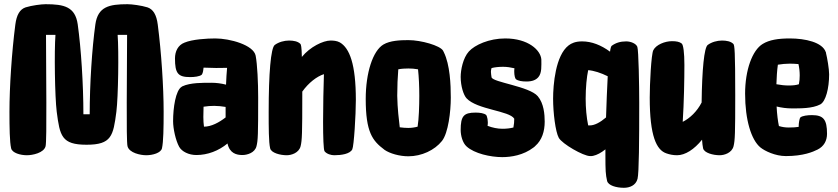

<svg xmlns="http://www.w3.org/2000/svg" viewBox="-20 -728 3987 914"><path d="M731 -611C725 -658 709 -684 682 -693C653 -702 608 -708 587 -708C499 -708 446 -696 434 -612C418 -498 407 -327 407 -184H377C377 -327 366 -498 350 -612C338 -696 285 -708 197 -708C176 -708 131 -702 102 -693C75 -684 59 -658 53 -611C36 -480 25 -314 25 -196C25 -121 26 -52 33 -22C38 0 77 11 108 11C135 11 189 0 197 -32C204 -60 199 -383 199 -562H244C238 -484 241 -268 250 -196C265 -81 273 -39 392 -39C511 -39 519 -81 534 -196C543 -268 546 -484 540 -562H585C585 -383 580 -60 587 -32C595 0 649 11 676 11C707 11 746 0 751 -22C758 -52 759 -121 759 -196C759 -314 748 -480 731 -611Z M1197 -463C1187 -514 1074 -545 1005 -545C965 -545 896 -541 858 -525C827 -513 813 -483 813 -450C813 -379 827 -361 885 -361C906 -361 930 -364 940 -372C943 -375 947 -385 948 -398C948 -401 949 -404 949 -406C991 -404 1029 -404 1061 -405C1059 -382 1057 -355 1056 -325C1033 -331 1009 -334 987 -334C947 -334 886 -335 848 -317L845 -315C816 -298 804 -215 804 -151C804 -116 816 -60 833 -29C846 -6 879 10 915 10C968 10 1021 -10 1063 -45C1073 2 1106 10 1134 10C1156 10 1193 0 1201 -32C1208 -60 1209 -85 1209 -264C1209 -334 1205 -422 1197 -463ZM1000 -224C1018 -224 1035 -222 1054 -219C1054 -211 1054 -204 1054 -196V-169C1023 -145 986 -125 951 -125C949 -139 948 -155 948 -171C948 -191 949 -207 949 -220C967 -223 984 -224 1000 -224Z M1598 -526C1584 -534 1566 -535 1554 -535C1518 -535 1456 -505 1417 -457C1416 -505 1413 -516 1410 -519C1398 -531 1378 -535 1356 -535C1333 -535 1307 -528 1288 -514C1269 -500 1259 -377 1259 -196C1259 -121 1259 -52 1266 -22C1271 0 1314 11 1345 11C1367 11 1403 0 1411 -32C1418 -60 1419 -95 1419 -274V-292C1449 -334 1488 -364 1522 -375C1520 -314 1518 -224 1518 -149C1518 -75 1520 -15 1525 -8C1535 5 1556 11 1571 11C1605 11 1646 5 1657 -17C1665 -33 1674 -182 1674 -252C1674 -423 1644 -499 1598 -526Z M2126 -263C2126 -326 2122 -420 2093 -479C2092 -482 2090 -484 2089 -487C2075 -511 1985 -537 1924 -537C1885 -537 1837 -535 1805 -516C1805 -516 1805 -516 1805 -516C1755 -486 1721 -382 1721 -257C1721 -99 1753 -58 1809 -16L1810 -15C1836 3 1882 16 1924 16C1987 16 2049 -13 2084 -57C2114 -95 2126 -197 2126 -263ZM1883 -122C1879 -155 1872 -212 1871 -272C1871 -317 1873 -361 1876 -398C1891 -401 1908 -402 1924 -402C1938 -402 1954 -401 1970 -398C1974 -361 1976 -317 1976 -272C1976 -225 1974 -161 1968 -125C1953 -121 1938 -119 1924 -119C1912 -119 1898 -120 1883 -122Z M2573 -149C2573 -183 2569 -236 2540 -270C2500 -317 2326 -336 2320 -360C2319 -364 2317 -382 2317 -386C2317 -392 2318 -398 2320 -404C2336 -408 2354 -410 2375 -410C2394 -410 2412 -407 2429 -403C2428 -398 2428 -392 2428 -386C2428 -370 2432 -354 2436 -351C2446 -343 2465 -340 2486 -340C2515 -340 2532 -348 2543 -361C2560 -381 2557 -415 2557 -445C2554 -489 2495 -545 2385 -545C2308 -545 2240 -514 2212 -483C2184 -452 2173 -395 2173 -362C2173 -317 2187 -275 2201 -260C2251 -206 2405 -201 2428 -163C2428 -150 2427 -135 2424 -121C2408 -117 2391 -115 2372 -115C2349 -115 2324 -120 2301 -129C2305 -151 2299 -176 2294 -181C2284 -189 2265 -192 2244 -192C2187 -192 2173 -175 2173 -109C2173 -83 2182 -48 2201 -31C2238 3 2315 20 2371 20C2413 20 2472 11 2520 -26C2522 -27 2523 -29 2525 -30L2528 -33C2560 -61 2573 -103 2573 -149Z M3014 -505C3008 -521 2982 -531 2961 -531C2933 -531 2911 -524 2892 -510C2889 -508 2886 -498 2884 -482C2842 -513 2797 -531 2751 -531C2719 -531 2700 -522 2687 -512C2624 -464 2613 -324 2613 -258C2613 -192 2624 -101 2640 -72C2656 -43 2757 15 2789 15C2795 15 2799 15 2803 14C2822 10 2842 -1 2862 -17V9C2862 84 2863 103 2870 133C2875 155 2914 166 2950 166C2977 166 3007 155 3015 123C3022 95 3023 -60 3023 -239C3023 -321 3020 -489 3014 -505ZM2788 -131H2780C2772 -168 2768 -216 2768 -258C2768 -311 2773 -362 2780 -394C2807 -392 2841 -381 2873 -365C2870 -306 2867 -236 2865 -169C2837 -145 2810 -131 2788 -131Z M3471 -519C3459 -531 3439 -535 3417 -535C3394 -535 3368 -528 3349 -514C3332 -501 3322 -397 3320 -240C3298 -197 3264 -165 3230 -148C3236 -239 3238 -350 3238 -419C3238 -477 3233 -515 3225 -521C3215 -529 3200 -532 3179 -532C3145 -532 3103 -515 3090 -489C3080 -469 3073 -329 3073 -263C3073 -80 3105 -14 3152 2C3166 7 3183 11 3203 11C3242 11 3285 -17 3322 -63C3323 -46 3325 -32 3327 -22C3332 0 3375 11 3406 11C3428 11 3464 0 3472 -32C3479 -60 3480 -95 3480 -274C3480 -486 3477 -513 3471 -519Z M3845 -180C3824 -180 3800 -177 3790 -169C3786 -165 3782 -142 3782 -126V-124C3770 -122 3753 -121 3735 -121C3719 -121 3704 -123 3688 -128C3683 -151 3679 -183 3677 -221C3701 -215 3726 -212 3748 -212C3789 -212 3847 -211 3885 -231C3885 -231 3885 -231 3885 -231C3911 -245 3927 -308 3927 -374C3927 -400 3918 -452 3912 -476V-477C3912 -478 3912 -479 3911 -480C3895 -527 3813 -545 3740 -545C3684 -545 3642 -538 3611 -519C3561 -489 3527 -394 3527 -282C3527 -158 3556 -62 3600 -26C3621 -9 3671 15 3721 15C3804 15 3850 -5 3872 -16C3902 -31 3917 -58 3917 -91C3917 -159 3900 -180 3845 -180ZM3781 -423C3785 -405 3787 -387 3787 -369C3787 -355 3786 -341 3783 -327C3771 -323 3756 -321 3735 -321C3717 -321 3697 -323 3676 -327C3677 -360 3679 -392 3683 -420C3701 -423 3721 -425 3740 -425C3754 -425 3767 -424 3781 -423Z"/></svg>

Font: Manosque
Style: Regular
Weight: 400
Designer: Ariel Martín Pérez
Foundry: Ariel Martín Pérez
Version: Version 1.005;hotconv 1.0.109;makeotfexe 2.5.65596